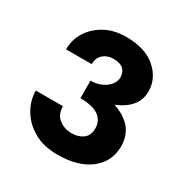

<svg xmlns="http://www.w3.org/2000/svg" viewBox="-113 -797 590 617"><g transform="rotate(30 182.5 -488.5)"><path d="M153.8 -483.8Q204 -483.8 244.6 -495.8Q285.2 -507.8 308.9 -532.1Q332.7 -556.3 332.7 -591.8Q332.7 -639.5 293.7 -673.8Q254.7 -708.2 183.6 -708.2Q139.2 -708.2 106.3 -690.4Q73.5 -672.7 54.5 -643.1Q35.5 -613.5 35.5 -576.7H130.5Q130.5 -600.3 145.6 -613.6Q160.7 -626.8 183.4 -626.8Q208 -626.8 220 -615.7Q232 -604.6 232 -585.5Q232 -571.4 222 -558.4Q212 -545.3 194.4 -537.2Q176.9 -529 153.8 -529ZM180 -269.7Q256.8 -269.7 300.8 -304.1Q344.7 -338.5 344.7 -394.2Q344.7 -437.4 319.9 -463.7Q295.2 -490 252.5 -502.8Q209.8 -515.5 153.8 -515.5V-463.8Q185.2 -463.8 205 -456.6Q224.8 -449.3 234.4 -435.8Q244 -422.3 244 -404.5Q244 -377 227.1 -364.5Q210.2 -352 184.8 -352Q158.3 -352 138.3 -367.5Q118.2 -383 118.2 -413.5H17.5Q17.5 -377.2 37 -344.1Q56.5 -311 92.7 -290.3Q128.9 -269.7 180 -269.7Z"/></g></svg>

Font: Jost* Book
Style: Regular
Weight: 400
Version: Version 3.000